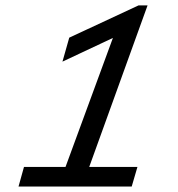

<svg xmlns="http://www.w3.org/2000/svg" viewBox="-20 -684 654 704"><path d="M47.9 0 67.9 -71.8H220.2L394 -544.9L209 -458L233.9 -545.9L487.8 -664.1H521L307.1 -71.8H483.9L462.9 0Z"/></svg>

Font: IntelOne Mono
Style: Italic
Weight: 400
Italic angle: -16°
Designer: Fred Shallcrass
Foundry: Frere-Jones Type LLC
Version: Version 1.200;hotconv 1.1.0;makeotfexe 2.6.0;FJTRelease1.2